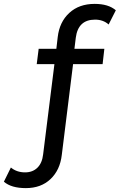

<svg xmlns="http://www.w3.org/2000/svg" viewBox="-112 -768 616 988"><path d="M377 -667Q290 -667 278 -574L271 -517H425L416 -438H264L206 29Q197 107 148 153.5Q99 200 21 200Q-54 200 -92 167L-56 94Q-26 119 17 119Q56 119 80.5 95Q105 71 110 26L168 -438H77L87 -517H178L185 -577Q194 -655 244.5 -701.5Q295 -748 375 -748Q446 -748 484 -715L447 -642Q419 -667 377 -667Z"/></svg>

Font: Montserrat
Style: Regular
Weight: 500
Designer: Julieta Ulanovsky
Foundry: Julieta Ulanovsky
Version: Version 7.200;PS 007.200;hotconv 1.0.88;makeotf.lib2.5.64775